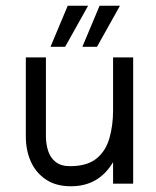

<svg xmlns="http://www.w3.org/2000/svg" viewBox="-20 -640 544 669"><path d="M227 9Q175 9 140 -14.5Q105 -38 87.5 -77Q70 -116 70 -165V-440H140V-165Q140 -139 147.5 -115Q155 -91 173.5 -76Q192 -61 224 -61Q283 -61 315.5 -87Q348 -113 361 -157.5Q374 -202 374 -256V-440H444V0H374V-75Q349 -33 312.5 -12Q276 9 227 9ZM156 -477 216 -620H287L207 -477ZM267 -477 327 -620H398L318 -477Z"/></svg>

Font: Teachers
Style: Regular
Weight: 400
Designer: Alfredo Marco Pradil, Chank Diesel
Version: Version 1.001